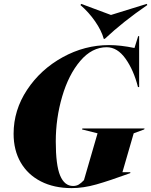

<svg xmlns="http://www.w3.org/2000/svg" viewBox="-20 -956 778 988"><path d="M541 -724Q600 -724 672 -709L691 -770H696V-508H690Q668 -595 626 -654Q584 -713 529 -713Q453 -713 393 -642.5Q333 -572 300 -459.5Q267 -347 267 -228Q267 -106 289.5 -52.5Q312 1 356 1Q373 1 385.5 -6.5Q398 -14 412 -29L482 -270L402 -290L404 -295H724L722 -290L668 -270L610 -70H651L650 -65Q543 -26 476 -7Q409 12 349 12Q258 12 190.5 -22.5Q123 -57 86.5 -120Q50 -183 50 -268Q50 -389 119.5 -494Q189 -599 302.5 -661.5Q416 -724 541 -724ZM519 -756H514Q502 -799 469.5 -846Q437 -893 394 -930L398 -936L551 -879L735 -936L738 -930Q615 -846 519 -756Z"/></svg>

Font: Nyght Serif Dark Italic
Style: Regular
Weight: 800
Italic angle: -16°
Designer: Maksym Kobuzan
Version: Version 0.400